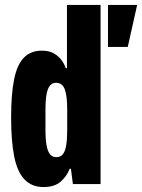

<svg xmlns="http://www.w3.org/2000/svg" viewBox="-20 -745 575 777"><path d="M156 12Q109 12 79.5 -18.5Q50 -49 37.5 -111.5Q25 -174 25 -270Q25 -364 37 -423.5Q49 -483 76.5 -511.5Q104 -540 149 -540Q177 -540 195 -530.5Q213 -521 226 -505.5Q239 -490 246 -469H251V-725H387V0H275L267 -62H262Q250 -31 225 -9.5Q200 12 156 12ZM208 -109Q225 -109 234.5 -121Q244 -133 248 -157.5Q252 -182 252 -220V-299Q252 -329 249.5 -350Q247 -371 242 -384Q237 -397 228 -403.5Q219 -410 207 -410Q192 -410 182.5 -399Q173 -388 168.5 -364Q164 -340 164 -299V-220Q164 -181 168.5 -156.5Q173 -132 182.5 -120.5Q192 -109 208 -109ZM417 -555V-725H535L497 -555Z"/></svg>

Font: Archivo ExtraCondensed ExtraBold
Style: Regular
Weight: 800
Width: 2
Designer: Hector Gatti
Foundry: Omnibus-Type
Version: Version 2.001